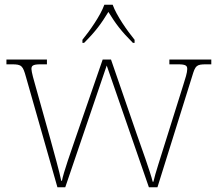

<svg xmlns="http://www.w3.org/2000/svg" viewBox="-20 -786 910 806"><path d="M326 -619V-606H333C383 -656 405 -687 435 -736C465 -687 488 -656 538 -606H545V-619C514 -657 469 -721 453 -766H418C402 -721 357 -657 326 -619ZM89 -463 221 0H254L428 -511L605 0H641L787 -467C800 -510 804 -516 845 -516H867V-536H691V-516H728C762 -516 766 -509 766 -496C766 -481 758 -456 749 -428L679 -205C654 -124 631 -56 624 -23H621C612 -61 571 -175 554 -223L446 -536H411L297 -206C280 -157 246 -60 240 -27H237C231 -60 205 -152 192 -200L129 -425C123 -445 112 -485 112 -496C112 -509 116 -516 150 -516H177V-536H7V-516H30C71 -516 76 -510 89 -463Z"/></svg>

Font: Noto Serif Sinhala Thin
Style: Regular
Weight: 100
Designer: Jelle Bosma - Monotype Design Team
Foundry: Monotype Imaging Inc.
Version: Version 2.007